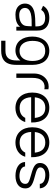

<svg xmlns="http://www.w3.org/2000/svg" viewBox="1171 -1766 850 3232"><g transform="rotate(90 1596.0 -150.0)"><path d="M78 -449.5 147 -418.5C173 -464.5 219.5 -485.5 279.5 -485.5C385 -485.5 430 -434 424 -321C325 -319.5 242.5 -318 177.5 -302C97 -280.5 40 -233.5 40 -145C40 -59 102 15 224.5 15C314 15 386.5 -4 430 -63.5V0H495.5V-335.5C495.5 -376 492.5 -416 479.5 -447C451 -517 379 -555 280.5 -555C181.5 -555 113 -516.5 78 -449.5ZM113.5 -145C113.5 -203.5 161 -229.5 207 -243C266.5 -259.5 350.5 -259 422.5 -258.5C422 -231.5 421 -197 418 -175C414.5 -92.5 336 -48.5 233 -48.5C146 -48.5 113.5 -98 113.5 -145Z M829.5 15C901.5 15 959.5 -17.5 998 -69V-8.5C998.5 118.5 951.5 183.5 834.5 183.5H666V255H834.5C966.5 255 1046.5 199 1066 78.5C1070.5 51 1072 23.5 1072 -7.5V-270.5C1072 -444 986 -555 834 -555C685.5 -555 595.5 -431.5 595.5 -270.5C595.5 -108.5 678 15 829.5 15ZM668 -270.5C668 -392.5 706 -486.5 838.5 -486.5C955.5 -486.5 1006.5 -397.5 1006.5 -270.5C1006.5 -145.5 952 -53.5 837 -53.5C724.5 -53.5 668 -147.5 668 -270.5Z M1217.5 -296.5V0H1291V-269.5C1291 -334 1300 -404 1354 -446.5C1393 -478.5 1443 -480 1483 -471.5V-540C1435.5 -552 1359.5 -542 1308.5 -500.5C1262.5 -464.5 1217.5 -399 1217.5 -296.5Z M1796.5 15C1907 15 2004 -41.5 2034.5 -150H1964.5C1931.5 -81 1871 -55.5 1793.5 -55.5C1686 -55.5 1622.5 -125.5 1616.5 -249.5H2042C2047.5 -440 1953.5 -555 1793.5 -555C1637.5 -555 1538 -444.5 1538 -267.5C1538 -96.5 1639 15 1796.5 15ZM1618 -311C1629.5 -424.5 1691.5 -487.5 1795.5 -487.5C1896 -487.5 1954 -427.5 1965 -311Z M2381 15C2491.5 15 2588.5 -41.5 2619 -150H2549C2516 -81 2455.5 -55.5 2378 -55.5C2270.5 -55.5 2207 -125.5 2201 -249.5H2626.5C2632 -440 2538 -555 2378 -555C2222 -555 2122.5 -444.5 2122.5 -267.5C2122.5 -96.5 2223.5 15 2381 15ZM2202.5 -311C2214 -424.5 2276 -487.5 2380 -487.5C2480.5 -487.5 2538.5 -427.5 2549.5 -311Z M2938.5 14.5C3071 14.5 3151.5 -47.5 3151.5 -149.5C3151.5 -233 3105 -271.5 2956 -309.5C2828.5 -341.5 2798 -361.5 2798 -404.5C2798 -455.5 2851 -489.5 2927.5 -488C3008.5 -486.5 3073 -456.5 3075.5 -395H3150.5C3146 -498 3050.5 -555 2928.5 -555C2806.5 -555 2723.5 -493 2723.5 -401C2723.5 -325.5 2768.5 -290 2915 -250.5C3052 -213.5 3075 -198.5 3075 -148.5C3075 -89.5 3024.5 -52.5 2942.5 -52.5C2858.5 -52.5 2784 -88.5 2782 -147H2707C2709.5 -43 2812 14.5 2938.5 14.5Z"/></g></svg>

Font: Eudonet
Style: Regular
Weight: 400
Designer: Mikhail Sharanda
Foundry: Mikhail Sharanda
Version: Version 4.503;Glyphs 3.1.2 (3151)